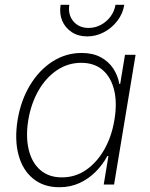

<svg xmlns="http://www.w3.org/2000/svg" viewBox="-20 -767 623 798"><path d="M226.6 11.2Q161.1 11.2 117.4 -24.7Q73.7 -60.5 56.9 -123.5Q40 -186.5 53.2 -268.6Q66.9 -350.6 105 -413.3Q143.1 -476.1 198.5 -511.5Q253.9 -546.9 319.3 -546.9Q365.2 -546.9 397.9 -529.5Q430.7 -512.2 450.2 -482.9Q469.7 -453.6 476.1 -418H479.5L499.5 -539.1H543.5L454.1 0H411.1L430.7 -118.7H426.3Q407.2 -83 377.9 -53.5Q348.6 -23.9 310.5 -6.3Q272.5 11.2 226.6 11.2ZM237.3 -29.8Q293 -29.8 337.9 -60.8Q382.8 -91.8 413.6 -145.8Q444.3 -199.7 455.6 -269Q467.3 -338.4 454.6 -391.8Q441.9 -445.3 407.2 -475.6Q372.6 -505.9 317.4 -505.9Q262.2 -505.9 216.6 -475.1Q170.9 -444.3 140.1 -390.9Q109.4 -337.4 97.7 -269Q86.4 -200.2 99.1 -146Q111.8 -91.8 147 -60.8Q182.1 -29.8 237.3 -29.8ZM342.3 -615.7Q305.2 -615.7 278.1 -633.5Q251 -651.4 238.5 -680.9Q226.1 -710.4 231.9 -747.1H268.1Q261.7 -706.1 284.9 -678.5Q308.1 -650.9 348.1 -650.9Q375.5 -650.9 399.2 -663.6Q422.9 -676.3 439.2 -698Q455.6 -719.7 460 -747.1H496.6Q490.7 -710.4 468 -680.7Q445.3 -650.9 412.4 -633.3Q379.4 -615.7 342.3 -615.7Z"/></svg>

Font: Inter 18pt ExtraLight
Style: Italic
Weight: 250
Italic angle: -9.3988°
Designer: Rasmus Andersson
Foundry: rsms
Version: Version 4.001;git-66647c0bb